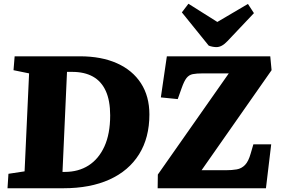

<svg xmlns="http://www.w3.org/2000/svg" viewBox="-20 -1003 1504 1023"><path d="M20 0 25 -77 111 -90 135 -612 52 -629 58 -703H406Q520 -703 603 -666Q686 -629 731 -559.5Q776 -490 776 -393Q776 -269 721 -181Q666 -93 563.5 -46.5Q461 0 318 0ZM313 -87H325Q398 -87 452 -121.5Q506 -156 536.5 -223Q567 -290 567 -388Q567 -467 543.5 -518.5Q520 -570 475 -595Q430 -620 365 -620H337ZM1427 -629 1054 -96H1182Q1216 -96 1241.5 -100.5Q1267 -105 1285.5 -124Q1304 -143 1316 -186L1330 -234H1425L1397 0H820L821 -73L1199 -612H1061Q1027 -612 1007 -608Q987 -604 974 -587.5Q961 -571 948 -534L927 -475L837 -484L869 -703H1420ZM949 -937 984 -983 1138 -886 1301 -982 1333 -933 1192 -784Q1177 -768 1162.5 -760Q1148 -752 1133 -752Q1124 -752 1113 -754Q1102 -756 1092 -760Z"/></svg>

Font: Literata 18pt ExtraBold
Style: Italic
Weight: 800
Italic angle: -2°
Designer: Latin by Veronika Burian and Jose Scaglione. Greek by Irene Vlachou. Cyrillic by Vera Evstafieva
Foundry: TypeTogether
Version: Version 3.103;gftools[0.9.29]